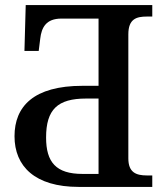

<svg xmlns="http://www.w3.org/2000/svg" viewBox="-20 -734 657 754"><path d="M289 0H578V-45H557C514 -45 484 -57 484 -112V-599C484 -660 516 -669 557 -669H578V-714H81L76 -534H132L138 -582C143 -626 161 -661 221 -661H367V-397H304C112 -397 37 -316 37 -199C37 -81 117 0 289 0ZM304 -51C200 -51 161 -97 161 -194C161 -304 206 -347 318 -347H367V-51Z"/></svg>

Font: Noto Serif Thai Medium
Style: Regular
Weight: 500
Designer: Monotype Design Team
Foundry: Monotype Imaging Inc.
Version: Version 1.901;PS 001.901;hotconv 1.0.88;makeotf.lib2.5.64775